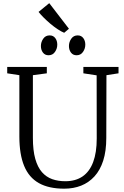

<svg xmlns="http://www.w3.org/2000/svg" viewBox="-20 -1156 768 1185"><path d="M376.5 8.5Q281 8.5 219.8 -26Q158.5 -60.5 129 -132Q99.5 -203.5 99.5 -314V-692L24.5 -703.5V-743H269V-703.5L183 -692V-305.5Q183 -227 197.8 -175.2Q212.5 -123.5 239.2 -93.2Q266 -63 302.5 -50.2Q339 -37.5 383 -37.5Q446.5 -37.5 489.8 -67.2Q533 -97 555 -155.8Q577 -214.5 577 -301L576.5 -691L494.5 -703.5V-743H711.5V-703.5L637 -692L636 -305Q636 -223.5 617 -164.5Q598 -105.5 563 -67.2Q528 -29 480.8 -10.2Q433.5 8.5 376.5 8.5ZM279 -815Q257.5 -815 245 -831.5Q232.5 -848 232.5 -872Q232.5 -896.5 246.8 -917Q261 -937.5 286 -937.5H287Q308.5 -937.5 321 -921Q333.5 -904.5 333.5 -880.5Q333.5 -856 319.2 -835.5Q305 -815 280 -815ZM452 -815Q430.5 -815 418 -831.5Q405.5 -848 405.5 -872Q405.5 -896.5 419.8 -917Q434 -937.5 459 -937.5H460Q481.5 -937.5 494 -921Q506.5 -904.5 506.5 -880.5Q506.5 -856 492.2 -835.5Q478 -815 453 -815ZM375.5 -954Q358 -961 335.8 -975.8Q313.5 -990.5 291.2 -1009.2Q269 -1028 249.8 -1047.2Q230.5 -1066.5 218 -1082.5L284 -1136.5L405.5 -978.5L376.5 -954Z"/></svg>

Font: Merriweather 36pt Light
Style: Regular
Weight: 300
Designer: Eben Sorkin
Foundry: Eben Sorkin
Version: Version 2.100